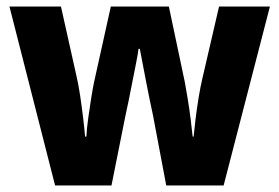

<svg xmlns="http://www.w3.org/2000/svg" viewBox="-20 -569 857 589"><path d="M449 -217Q445 -234 439.5 -261.5Q434 -289 428 -319.5Q422 -350 417 -377Q412 -404 409 -419H405Q403 -403 397.5 -375.5Q392 -348 386 -317.5Q380 -287 374.5 -259.5Q369 -232 365 -215L322 0H149L9 -549H167L215 -334Q221 -308 226 -274.5Q231 -241 235 -207.5Q239 -174 241 -150H245Q246 -173 250.5 -205.5Q255 -238 260 -269.5Q265 -301 269 -319L320 -549H498L547 -317Q551 -296 556 -265Q561 -234 565 -202.5Q569 -171 571 -150H574Q576 -172 580 -204.5Q584 -237 589.5 -270.5Q595 -304 601 -329L652 -549H808L666 0H490Z"/></svg>

Font: Noto Sans Kannada SemiCondensed ExtraBold
Style: Regular
Weight: 800
Width: 4
Designer: Jelle Bosma - Monotype Design Team
Foundry: Monotype Imaging Inc.
Version: Version 2.005; ttfautohint (v1.8.4.7-5d5b)